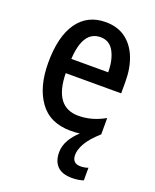

<svg xmlns="http://www.w3.org/2000/svg" viewBox="-144 -632 760 940"><g transform="rotate(20 236.5 -162.0)"><path d="M323 113Q323 157 366 157Q378 157 388.5 155Q399 153 406 150V216Q379 225 347 225Q295 225 270 199.5Q245 174 245 128Q245 94 263 63Q281 32 309 7Q287 10 262 10Q153 10 99 -65.5Q45 -141 45 -266Q45 -403 96.5 -476Q148 -549 243 -549Q304 -549 346 -518.5Q388 -488 410 -433.5Q432 -379 432 -308V-247H143Q146 -72 272 -72Q342 -72 409 -110V-25Q362 17 342.5 51Q323 85 323 113ZM244 -471Q153 -471 145 -322H337Q337 -386 314 -428.5Q291 -471 244 -471Z"/></g></svg>

Font: Noto Sans Lao Condensed Medium
Style: Regular
Weight: 500
Width: 3
Designer: Monotype Design Team
Foundry: Monotype Imaging Inc.
Version: Version 2.003; ttfautohint (v1.8.4.7-5d5b)